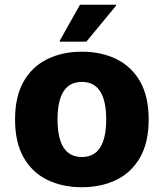

<svg xmlns="http://www.w3.org/2000/svg" viewBox="-20 -780 692 811"><path d="M43.6 -275.4Q43.6 -372.1 79.6 -435.5Q115.7 -498.8 179.6 -530.2Q243.4 -561.6 325.8 -561.6Q408.2 -561.6 472.1 -530.2Q535.9 -498.8 572 -435.5Q608 -372.1 608 -275.4Q608 -178.7 572 -115.3Q535.9 -52 472.1 -20.6Q408.2 10.8 325.8 10.8Q242.8 10.8 179.1 -20.6Q115.4 -52 79.5 -115.3Q43.6 -178.7 43.6 -275.4ZM223 -275.4Q223 -197.1 248.5 -157Q273.9 -116.8 325.8 -116.8Q377.7 -116.8 403.1 -157Q428.6 -197.1 428.6 -275.4Q428.6 -354 403.1 -394Q377.7 -434 325.8 -434Q273.9 -434 248.5 -394Q223 -354 223 -275.4ZM232.4 -604V-608L317.8 -760H470.2V-756L344.8 -604Z"/></svg>

Font: Kufam
Style: Regular
Weight: 400
Designer: Wael Morcos, Artur Schmal
Foundry: Original Type
Version: Version 1.301; ttfautohint (v1.8.3)